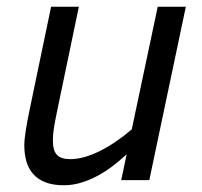

<svg xmlns="http://www.w3.org/2000/svg" viewBox="-20 -532 597 567"><path d="M212.9 -512.2 149.9 -210Q144 -182.1 140.1 -159.4Q136.2 -136.7 136.2 -116.2Q136.2 -86.9 148.4 -74.5Q160.6 -62 187 -62Q226.1 -62 273.2 -85.2Q320.3 -108.4 369.1 -149.9L445.8 -512.2H528.8L420.9 0H337.9L354 -76.2Q332 -56.2 309.6 -39.3Q287.1 -22.5 263.7 -10.5Q240.2 1.5 216.6 8.3Q192.9 15.1 168.9 15.1Q136.2 15.1 114 6.3Q91.8 -2.4 77.9 -18.3Q64 -34.2 57.9 -55.7Q51.8 -77.1 51.8 -102.1Q51.8 -120.1 56.2 -147.5Q60.5 -174.8 67.9 -210L130.9 -512.2Z"/></svg>

Font: Clear Sans
Style: Italic
Weight: 400
Italic angle: -12°
Foundry: Intel Corporation
Version: Version 1.00